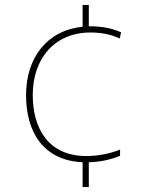

<svg xmlns="http://www.w3.org/2000/svg" viewBox="-20 -744 610 774"><path d="M338 -638V-724H313V-636C170 -622 85 -511 85 -361C85 -211 155 -97 313 -90V10H338V-90C389 -91 433 -103 464 -116V-141C425 -125 376 -115 328 -115C176 -115 112 -225 112 -361C112 -509 201 -613 345 -613C383 -613 423 -607 463 -589L468 -614C428 -631 391 -638 338 -638Z"/></svg>

Font: Noto Sans Telugu Thin
Style: Regular
Weight: 100
Designer: Jelle Bosma - Monotype Design Team
Foundry: Monotype Imaging Inc.
Version: Version 2.005